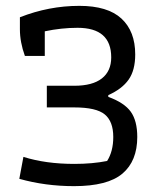

<svg xmlns="http://www.w3.org/2000/svg" viewBox="-20 -626 553 656"><path d="M46 -15 60 -90Q136 -66 234 -66Q296 -66 346 -76Q367 -109 367 -158Q367 -211 338 -235Q309 -259 234 -259H140V-333H234Q296 -333 328 -358Q360 -383 360 -430Q360 -531 245 -531Q190 -531 133 -519V-435H65Q48 -482 48 -526V-567Q147 -606 251 -606Q348 -606 395 -562.5Q442 -519 442 -440Q442 -386 419.5 -354Q397 -322 350 -301V-295Q405 -275 427 -244Q449 -213 449 -158Q449 -76 398.5 -33Q348 10 233 10Q135 10 46 -15Z"/></svg>

Font: Athiti Medium
Style: Regular
Weight: 500
Designer: CadsonDemak Team
Foundry: CadsonDemak
Version: Version 1.032